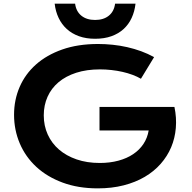

<svg xmlns="http://www.w3.org/2000/svg" viewBox="-20 -1011 1040 1041"><path d="M56.2 -388.7Q56.2 -469.2 86.4 -539.3Q116.7 -609.4 174.8 -661.1Q232.9 -712.9 317.6 -742.7Q402.3 -772.5 511.7 -772.5Q551.3 -772.5 591.1 -768.3Q630.9 -764.2 669.7 -755.4Q708.5 -746.6 745.4 -733.2Q782.2 -719.7 815.4 -701.2L744.1 -584Q724.1 -595.7 698.7 -605.2Q673.3 -614.7 644.3 -621.3Q615.2 -627.9 584.2 -631.3Q553.2 -634.8 522 -634.8Q449.7 -634.8 393.1 -616.5Q336.4 -598.1 297.4 -565.2Q258.3 -532.2 237.8 -486.3Q217.3 -440.4 217.3 -385.7Q217.3 -329.1 238.8 -281.7Q260.3 -234.4 299.8 -200.2Q339.4 -166 395.5 -146.7Q451.7 -127.4 521 -127.4Q576.2 -127.4 622.1 -139.9Q668 -152.3 702.1 -175.3Q736.3 -198.2 757.8 -230.7Q779.3 -263.2 786.1 -303.7H519.5V-431.2H925.3V-430.7L925.8 -431.2Q938 -372.6 933.3 -317.1Q928.7 -261.7 908 -212.6Q887.2 -163.6 851.1 -122.6Q814.9 -81.5 764.6 -52Q714.4 -22.5 650.4 -6.1Q586.4 10.3 510.3 10.3Q403.8 10.3 319.6 -21Q235.4 -52.2 176.8 -106.4Q118.2 -160.6 87.2 -233.4Q56.2 -306.2 56.2 -388.7ZM495.6 -800.8Q446.8 -800.8 408.2 -814.7Q369.6 -828.6 342 -853.8Q314.5 -878.9 297.9 -913.8Q281.2 -948.7 276.4 -991.2H387.2Q392.6 -949.2 421.1 -926Q449.7 -902.8 495.6 -902.8Q541.5 -902.8 570.1 -926Q598.6 -949.2 604 -991.2H714.8Q710 -948.7 693.8 -913.8Q677.7 -878.9 650.4 -853.8Q623 -828.6 584.2 -814.7Q545.4 -800.8 495.6 -800.8Z"/></svg>

Font: Krona One
Style: Regular
Weight: 400
Version: Version 1.003